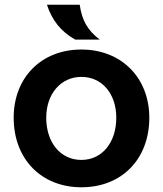

<svg xmlns="http://www.w3.org/2000/svg" viewBox="-20 -783 692 814"><path d="M325 11C497 11 613 -109 613 -284C613 -453 495 -573 325 -573C155 -573 38 -454 38 -284C38 -108 156 11 325 11ZM176 -284C176 -385 238 -457 325 -457C414 -457 473 -384 473 -284C473 -179 413 -105 325 -105C238 -105 176 -177 176 -284ZM179 -763C200 -698 238 -649 299 -615H403C351 -654 327 -698 318 -763Z"/></svg>

Font: Swile Sans
Style: Bold
Weight: 700
Designer: Lord
Foundry: Lord
Version: Version 1.477;FEAKit 1.0